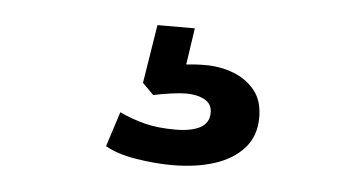

<svg xmlns="http://www.w3.org/2000/svg" viewBox="-30 -63 561 307"><g transform="rotate(5 250.0 90.5)"><path d="M255 201Q227 201 196.5 196Q166 191 147 180L165 124Q184 133 205 138.5Q226 144 255 144Q280 144 294.5 136.5Q309 129 309 112Q309 98 297 91.5Q285 85 267 85Q258 85 243.5 87Q229 89 215 92L197 74L212 -20H272L260 61L232 46Q243 41 260.5 39Q278 37 294 37Q318 37 339 45Q360 53 373.5 69.5Q387 86 387 113Q387 143 369.5 162.5Q352 182 322.5 191.5Q293 201 255 201Z"/></g></svg>

Font: Nunito Sans 6pt SemiBold
Style: Regular
Weight: 600
Version: Version 3.101;gftools[0.9.27]